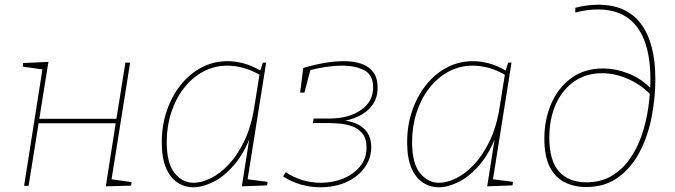

<svg xmlns="http://www.w3.org/2000/svg" viewBox="-20 -787 2857 813"><path d="M82 0 161 -502 166 -492 76 -505 78 -520 185 -525 145 -275 138 -284H482L472 -278L511 -522H531L451 -19L444 -29L537 -16L535 -1L428 2L471 -272L479 -265H135L145 -274L101 0Z M799 6Q762 6 731.5 -14Q701 -34 683 -76Q665 -118 665 -185Q665 -255 686 -317Q707 -379 744.5 -426.5Q782 -474 833 -501Q884 -528 944 -528Q976 -528 1012 -518.5Q1048 -509 1088 -485L1080 -482L1093 -522H1107L1027 -19L1020 -29L1113 -17L1111 -2L1004 2L1039 -220L1045 -221Q1016 -141 973 -90.5Q930 -40 884 -17Q838 6 799 6ZM800 -13Q833 -13 872 -32Q911 -51 948 -90Q985 -129 1014.5 -190Q1044 -251 1057 -335L1080 -479L1085 -467Q1048 -489 1012.5 -499Q977 -509 943 -509Q887 -509 840 -483.5Q793 -458 758.5 -413.5Q724 -369 705 -310.5Q686 -252 686 -186Q686 -95 719.5 -54Q753 -13 800 -13Z M1337 6Q1295 6 1254.5 -5.5Q1214 -17 1179 -40L1190 -58Q1222 -36 1260.5 -24.5Q1299 -13 1338 -13Q1388 -13 1432 -30.5Q1476 -48 1504 -81.5Q1532 -115 1532 -162Q1532 -201 1514 -222.5Q1496 -244 1469 -253Q1442 -262 1414 -264Q1386 -266 1367 -266H1305L1308 -285H1374Q1455 -285 1507.5 -320.5Q1560 -356 1560 -417Q1560 -470 1522.5 -489.5Q1485 -509 1429 -509Q1396 -509 1359 -503.5Q1322 -498 1285 -488L1297 -501L1269 -395H1251L1264 -499Q1310 -513 1354 -520.5Q1398 -528 1436 -528Q1478 -528 1510 -517Q1542 -506 1560.5 -481.5Q1579 -457 1579 -416Q1579 -373 1557 -342.5Q1535 -312 1498 -294.5Q1461 -277 1416 -272L1408 -280Q1481 -276 1516.5 -246.5Q1552 -217 1552 -164Q1552 -127 1535.5 -96Q1519 -65 1490 -42Q1461 -19 1422 -6.5Q1383 6 1337 6Z M1838 6Q1801 6 1770.5 -14Q1740 -34 1722 -76Q1704 -118 1704 -185Q1704 -255 1725 -317Q1746 -379 1783.5 -426.5Q1821 -474 1872 -501Q1923 -528 1983 -528Q2015 -528 2051 -518.5Q2087 -509 2127 -485L2119 -482L2132 -522H2146L2066 -19L2059 -29L2152 -17L2150 -2L2043 2L2078 -220L2084 -221Q2055 -141 2012 -90.5Q1969 -40 1923 -17Q1877 6 1838 6ZM1839 -13Q1872 -13 1911 -32Q1950 -51 1987 -90Q2024 -129 2053.5 -190Q2083 -251 2096 -335L2119 -479L2124 -467Q2087 -489 2051.5 -499Q2016 -509 1982 -509Q1926 -509 1879 -483.5Q1832 -458 1797.5 -413.5Q1763 -369 1744 -310.5Q1725 -252 1725 -186Q1725 -95 1758.5 -54Q1792 -13 1839 -13Z M2462 5Q2412 5 2371.5 -15Q2331 -35 2308 -80Q2285 -125 2285 -200Q2285 -280 2314 -347.5Q2343 -415 2398.5 -456Q2454 -497 2533 -497Q2587 -497 2642 -475.5Q2697 -454 2741 -407L2739 -382Q2696 -428 2640 -452.5Q2584 -477 2529 -477Q2462 -477 2412 -442.5Q2362 -408 2334 -346.5Q2306 -285 2306 -204Q2306 -107 2347 -61Q2388 -15 2463 -15Q2523 -15 2568 -41Q2613 -67 2645 -111.5Q2677 -156 2696.5 -212Q2716 -268 2725 -330Q2734 -392 2734 -452Q2734 -547 2709.5 -613Q2685 -679 2635.5 -713Q2586 -747 2511 -747Q2492 -747 2467.5 -744Q2443 -741 2416 -734V-754Q2442 -761 2467 -764Q2492 -767 2514 -767Q2634 -767 2694.5 -685.5Q2755 -604 2755 -452Q2755 -371 2739 -290Q2723 -209 2688 -142.5Q2653 -76 2597 -35.5Q2541 5 2462 5Z"/></svg>

Font: Bitter Thin
Style: Italic
Weight: 100
Italic angle: -9°
Designer: Sol Matas, and Bitter project Authors
Foundry: Sol Matas
Version: Version 2.002